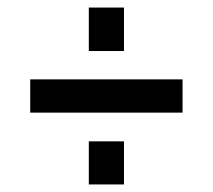

<svg xmlns="http://www.w3.org/2000/svg" viewBox="-20 -546 563 508"><path d="M308 -411H215V-526H308ZM308 -58H215V-172H308ZM463 -248H60V-336H463Z"/></svg>

Font: Raleway
Style: Regular
Weight: 600
Designer: Matt McInerney, Pablo Impallari, Rodrigo Fuenzalida
Foundry: Matt McInerney, Pablo Impallari, Rodrigo Fuenzalida
Version: Version 1.000;PS 001.001;hotconv 1.0.56; ttfautohint (v1.5)